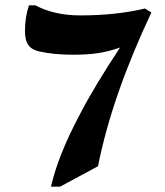

<svg xmlns="http://www.w3.org/2000/svg" viewBox="-20 -703 620 723"><path d="M172 0H206L349 -77C384 -253 451 -446 550 -656L526 -671C455 -654 374 -645 283 -645C216 -645 160 -658 113 -683H89C79 -653 74 -621 74 -586C74 -539 91 -517 129 -509C166 -501 207 -497 254 -497C330 -497 374 -504 432 -524C370 -430 318 -345 278 -267C224 -165 189 -76 172 0Z"/></svg>

Font: Noto Nastaliq Urdu
Style: Bold
Weight: 700
Designer: Monotype Design Team (Patrick Giasson: type design, Kamal Mansour: OpenType code, Glenda Bellarosa). Updated by Simon Co
Foundry: Monotype Imaging Inc., Simon Cozens
Version: Version 3.009